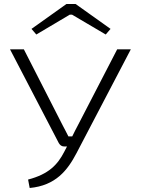

<svg xmlns="http://www.w3.org/2000/svg" viewBox="-20 -730 701 957"><path d="M161 -558 328 -657H339L507 -558L531 -586L357 -710H311L137 -586ZM632 -484H564L369 -107C360 -90 349 -69 340 -50H321C312 -69 301 -88 292 -106L99 -484H30L273 -17C279 -7 287 0 299 0H314L300 27C267 91 223 138 120 165L128 207C258 195 317 118 361 34Z"/></svg>

Font: Exo 2 Light Expanded
Style: Regular
Weight: 300
Width: 7
Designer: Natanael Gama
Version: Version 1.001;PS 001.001;hotconv 1.0.70;makeotf.lib2.5.58329